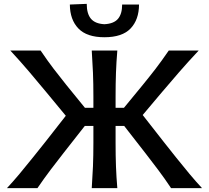

<svg xmlns="http://www.w3.org/2000/svg" viewBox="-20 -975 1083 995"><path d="M16 0Q45.5 -31.5 80.8 -73.5Q116 -115.5 151 -159.5Q186 -203.5 216.5 -241.5L321 -375L223.5 -493Q178.5 -547.5 132.2 -602Q86 -656.5 33.5 -713H190.5Q227 -659 258.8 -617.5Q290.5 -576 324 -534.5L420 -416.5H464V-474.5Q464 -542.5 461.8 -598Q459.5 -653.5 455.5 -713H588Q583 -653.5 581 -597.8Q579 -542 579 -474.5V-416.5H622.5L719.5 -534.5Q753.5 -576 785.5 -617.5Q817.5 -659 854.5 -713H1009.5Q956 -656 908.8 -601.8Q861.5 -547.5 815.5 -493L719.5 -379L827.5 -241Q857.5 -203 892.5 -159Q927.5 -115 962.5 -73.2Q997.5 -31.5 1027 0H866.5Q833 -50.5 800 -94.2Q767 -138 734.5 -180L623.5 -322.5H579V-234.5Q579 -168 581 -113.2Q583 -58.5 588 0H455.5Q459.5 -58.5 461.8 -113.2Q464 -168 464 -234.5V-322.5H419.5L310 -183Q275.5 -139 242 -94.8Q208.5 -50.5 174 0ZM521 -782Q430 -782 386.2 -827.5Q342.5 -873 342 -951.5L429.5 -955Q429.5 -904 451.2 -878Q473 -852 521 -849.5Q570 -852 591.5 -877.5Q613 -903 613 -951.5H700.5Q700 -873 656.8 -827.5Q613.5 -782 521 -782Z"/></svg>

Font: Commissioner Flair Medium
Style: Regular
Weight: 500
Designer: Kostas Bartsokas
Foundry: Kostas Bartsokas
Version: Version 1.000; ttfautohint (v1.8.3)